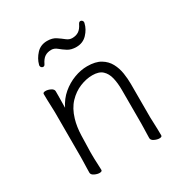

<svg xmlns="http://www.w3.org/2000/svg" viewBox="-165 -824 917 961"><g transform="rotate(-30 294.0 -343.5)"><path d="M445 -677Q445 -679 445.5 -680Q446 -681 446 -682Q446 -689 441.5 -693Q437 -697 432 -697Q425 -697 420 -688Q408 -663 392.5 -653Q377 -643 355 -643Q338 -643 322.5 -655.5Q307 -668 287.5 -681Q268 -694 238 -694Q200 -694 176 -668Q152 -642 144 -611Q144 -610 143.5 -609Q143 -608 143 -606Q143 -599 147.5 -595Q152 -591 157 -591Q165 -591 169 -600Q181 -625 196.5 -635Q212 -645 234 -645Q251 -645 266.5 -632Q282 -619 301.5 -606.5Q321 -594 351 -594Q389 -594 413.5 -620Q438 -646 445 -677ZM440 -294V-105Q440 -94 439.5 -76Q439 -58 438.5 -41.5Q438 -25 438 -17Q438 -5 453.5 2.5Q469 10 482 10Q497 10 497 1Q497 -11 496.5 -34Q496 -57 495 -78Q494 -99 494 -105V-298Q494 -328 489 -360.5Q484 -393 469 -421Q454 -449 425 -466.5Q396 -484 348 -484Q311 -484 272.5 -469.5Q234 -455 201.5 -427.5Q169 -400 149 -359Q149 -373 149.5 -392Q150 -411 150 -428.5Q150 -446 150 -454Q150 -466 135 -473.5Q120 -481 106 -481Q91 -481 91 -472Q91 -461 91.5 -439Q92 -417 93 -396Q94 -375 94 -365V-105Q94 -98 93.5 -80Q93 -62 92.5 -43.5Q92 -25 92 -17Q92 -5 107.5 2.5Q123 10 136 10Q151 10 151 1Q151 -14 149.5 -38.5Q148 -63 148 -91V-105Q149 -149 150.5 -198.5Q152 -248 164 -288Q179 -339 209 -370.5Q239 -402 276 -417Q313 -432 348 -432Q386 -432 405.5 -414Q425 -396 432.5 -365Q440 -334 440 -294Z"/></g></svg>

Font: Klee One
Style: Regular
Weight: 400
Designer: Fontworks Inc.
Foundry: Fontworks Inc.
Version: Version 1.100